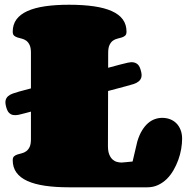

<svg xmlns="http://www.w3.org/2000/svg" viewBox="-20 -798 797 818"><path d="M5.9 -343.8Q1.5 -359.9 3.9 -370.4Q6.3 -380.9 14.2 -387.9Q22 -395 34.4 -399.4Q46.9 -403.8 62.5 -408.2L493.7 -523.4Q510.7 -527.8 524.7 -531Q538.6 -534.2 549.3 -532.2Q560.1 -530.3 567.9 -522.5Q575.7 -514.6 580.1 -497.1Q585 -480 582.3 -469.2Q579.6 -458.5 571 -451.4Q562.5 -444.3 549.1 -439.9Q535.6 -435.5 518.6 -431.2L87.4 -315.9Q71.8 -311.5 58.8 -308.8Q45.9 -306.2 35.6 -308.1Q25.4 -310.1 17.8 -318.1Q10.3 -326.2 5.9 -343.8ZM439.9 -175.8Q439.9 -153.3 445.6 -139.6Q451.2 -126 459.7 -118.4Q468.3 -110.8 478.5 -108.2Q488.8 -105.5 497.6 -105.5Q498.5 -105.5 500 -105.7Q501.5 -106 506.1 -106.2Q510.7 -106.4 519.8 -107.4Q528.8 -108.4 544.9 -109.9L564.9 -194.8Q573.2 -222.7 585 -241.9Q596.7 -261.2 610.6 -273.2Q624.5 -285.2 639.9 -290.5Q655.3 -295.9 670.9 -295.9Q689.5 -295.9 705.1 -289.8Q720.7 -283.7 731.9 -272.2Q743.2 -260.7 749.5 -244.1Q755.9 -227.5 755.9 -207Q755.9 -187 752 -163.6Q748 -140.1 739.7 -117.2Q731.4 -94.2 719.2 -73Q707 -51.8 690.7 -35.6Q674.3 -19.5 653.6 -9.8Q632.8 0 607.9 0H273.9Q216.3 0 171.6 -6.6Q127 -13.2 96.4 -27.1Q65.9 -41 50 -63Q34.2 -85 34.2 -115.2Q34.2 -127 40 -132.1Q45.9 -137.2 54.4 -139.9Q63 -142.6 73 -145Q83 -147.5 91.6 -153.6Q100.1 -159.7 106 -171.4Q111.8 -183.1 111.8 -205.1V-573.2Q111.8 -594.7 106 -606.7Q100.1 -618.7 91.6 -624.8Q83 -630.9 73 -633.3Q63 -635.7 54.4 -638.4Q45.9 -641.1 40 -646.2Q34.2 -651.4 34.2 -663.1Q34.2 -693.4 50 -715.1Q65.9 -736.8 96.4 -750.7Q127 -764.6 171.6 -771.2Q216.3 -777.8 273.9 -777.8Q333.5 -777.8 379.4 -771.2Q425.3 -764.6 456.3 -750.7Q487.3 -736.8 503.2 -715.1Q519 -693.4 519 -663.1Q519 -651.4 513.2 -646.2Q507.3 -641.1 498.8 -638.4Q490.2 -635.7 480 -633.3Q469.7 -630.9 461.2 -624.8Q452.6 -618.7 446.8 -606.7Q440.9 -594.7 440.9 -573.2Z"/></svg>

Font: Corben
Style: Bold
Weight: 700
Designer: vernon adams
Foundry: vernon adams
Version: Version 1.101; ttfautohint (v1.6)